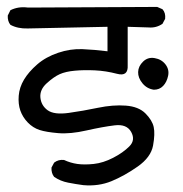

<svg xmlns="http://www.w3.org/2000/svg" viewBox="-20 -578 540 566"><path d="M225.6 -32.2Q203.1 -35.2 180.7 -39.6Q158.2 -43.9 139.6 -56.6Q130.9 -67.4 131.8 -84L139.6 -98.6Q152.3 -108.4 168.9 -106.4Q187.5 -97.7 208 -94.7Q228.5 -91.8 256.3 -94.7Q284.2 -97.7 313.5 -112.8Q342.8 -127.9 361.3 -146.5Q379.9 -165 366.7 -189Q353.5 -212.9 317.9 -208.5Q282.2 -204.1 234.9 -193.4Q187.5 -182.6 151.9 -185.5Q116.2 -188.5 96.7 -194.8Q77.1 -201.2 62 -216.8Q46.9 -232.4 40 -252Q33.2 -271.5 35.2 -295.9Q37.1 -320.3 50.8 -343.3Q64.5 -366.2 89.8 -388.2Q115.2 -410.2 151.4 -422.4Q187.5 -434.6 223.1 -433.1Q258.8 -431.6 296.9 -426.8V-499L61.5 -494.1Q32.2 -493.2 10.7 -504.9Q2 -515.6 2.9 -532.2L10.7 -547.9Q34.2 -559.6 62.5 -555.7L443.4 -557.6L459 -550.8Q468.8 -540 466.8 -522.5L459 -507.8Q440.4 -495.1 418 -497.1L356.4 -499V-385.7Q358.4 -351.6 325.2 -360.4Q292 -369.1 259.8 -370.6Q227.5 -372.1 200.7 -369.6Q173.8 -367.2 156.2 -359.4Q138.7 -351.6 117.7 -332.5Q96.7 -313.5 99.1 -290Q101.6 -266.6 120.6 -252.9Q139.6 -239.3 182.1 -245.1Q224.6 -251 269 -260.3Q313.5 -269.5 351.1 -266.6Q388.7 -263.7 408.7 -243.7Q428.7 -223.6 433.1 -203.6Q437.5 -183.6 431.2 -148.9Q424.8 -114.3 385.7 -86.9Q346.7 -59.6 308.6 -43.9Q270.5 -28.3 225.6 -32.2ZM433.6 -313.5Q413.1 -316.4 399.9 -332.5Q386.7 -348.6 387.2 -365.7Q387.7 -382.8 401.9 -396.5Q416 -410.2 436 -406.7Q456.1 -403.3 467.8 -388.2Q479.5 -373 475.6 -354.5Q471.7 -335.9 460.9 -324.7Q450.2 -313.5 433.6 -313.5Z"/></svg>

Font: JasonHandwriting4
Style: Regular
Weight: 400
Version: Version 1.01.21